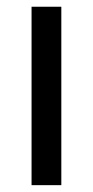

<svg xmlns="http://www.w3.org/2000/svg" viewBox="-20 -537 274 567"><path d="M161.1 -517.1V9.8H73.2V-517.1Z"/></svg>

Font: D-DIN-PRO Medium
Style: Regular
Weight: 500
Designer: datto
Foundry: CyberFei
Version: Version 1.000;hotconv 1.0.109;makeotfexe 2.5.65596